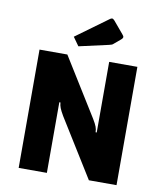

<svg xmlns="http://www.w3.org/2000/svg" viewBox="-92 -925 852 999"><g transform="rotate(10 334.0 -425.0)"><path d="M75 0V-625H222L412 -319Q426 -296 431.5 -281.5Q437 -267 437 -252H443V-625H592V0H446L256 -306Q242 -330 236.5 -344Q231 -358 230 -373H224V0ZM271 -677 239 -722 409 -846Q415 -850 419 -850Q425 -850 432 -842L485 -779Q493 -770 493 -765Q493 -758 483 -750L451 -723Q446 -718 441 -716Q436 -714 427 -712Z"/></g></svg>

Font: Changa SemiBold
Style: Regular
Weight: 600
Designer: Eduardo Rodriguez Tunni
Foundry: Eduardo Rodriguez Tunni
Version: Version 3.002; ttfautohint (v1.8.2)